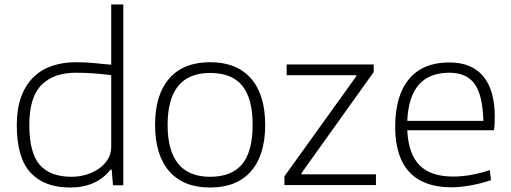

<svg xmlns="http://www.w3.org/2000/svg" viewBox="-20 -828 2285 858"><path d="M293 10Q178 10 116.5 -56.5Q55 -123 55 -269Q55 -342 74.5 -395Q94 -448 129 -482.5Q164 -517 212.5 -533.5Q261 -550 320 -550Q366 -550 407 -545.5Q448 -541 477 -539V-808H531V0H485L479 -70H474Q411 10 293 10ZM300 -38Q334 -38 365.5 -47.5Q397 -57 422 -74.5Q447 -92 462 -116.5Q477 -141 477 -172V-492Q448 -496 406.5 -499.5Q365 -503 319 -503Q220 -503 165.5 -448.5Q111 -394 111 -270Q111 -145 157.5 -91.5Q204 -38 300 -38Z M919 10Q800 10 736.5 -62.5Q673 -135 673 -270Q673 -405 736.5 -477.5Q800 -550 919 -550Q1038 -550 1101.5 -477.5Q1165 -405 1165 -270Q1165 -135 1101.5 -62.5Q1038 10 919 10ZM919 -38Q1016 -38 1062.5 -95Q1109 -152 1109 -270Q1109 -388 1062.5 -445Q1016 -502 919 -502Q729 -502 729 -270Q729 -38 919 -38Z M1251 -40 1572 -487V-492H1261V-540H1650V-506L1327 -54V-49H1660V-1H1251Z M1997 9Q1873 9 1809.5 -59Q1746 -127 1746 -261Q1746 -401 1808 -475Q1870 -549 1988 -549Q2088 -549 2139.5 -487Q2191 -425 2191 -307Q2191 -286 2190 -270.5Q2189 -255 2187 -246H1800Q1805 -140 1855 -89.5Q1905 -39 2005 -39Q2043 -39 2083.5 -46Q2124 -53 2169 -68L2174 -23Q2134 -9 2086 0Q2038 9 1997 9ZM1988 -503Q1809 -503 1800 -288H2140Q2137 -403 2101 -453Q2065 -503 1988 -503Z"/></svg>

Font: Encode Sans Wide
Style: ExtraLight
Weight: 200
Designer: Pablo Impallari, Andres Torresi
Foundry: Pablo Impallari, Andres Torresi
Version: Version 1.000; ttfautohint (v1.00) -l 8 -r 50 -G 200 -x 14 -